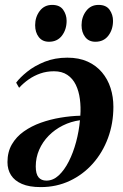

<svg xmlns="http://www.w3.org/2000/svg" viewBox="-20 -749 502 784"><path d="M46 -411.5Q61.5 -432.5 91 -456.2Q120.5 -480 162.2 -496.8Q204 -513.5 255 -513.5Q302.5 -513.5 337.8 -497.5Q373 -481.5 396.5 -453.5Q420 -425.5 431.5 -389.5Q443 -353.5 443 -313Q443 -245 421 -185.5Q399 -126 359 -81Q319 -36 264.8 -10.5Q210.5 15 146.5 15Q99.5 15 69.5 2Q39.5 -11 25 -33.8Q10.5 -56.5 10.5 -87Q10.5 -128.5 28.5 -159.5Q46.5 -190.5 77.2 -212.2Q108 -234 146.5 -247.8Q185 -261.5 226.8 -268.5Q268.5 -275.5 308 -276.5Q310.5 -311.5 306.2 -344.2Q302 -377 289.5 -402.8Q277 -428.5 255 -443.2Q233 -458 200.5 -458Q170.5 -458 144.8 -449Q119 -440 97.2 -424.8Q75.5 -409.5 58 -390.5ZM169.5 -11.5Q197 -11.5 220 -33Q243 -54.5 261 -90Q279 -125.5 290.8 -169.5Q302.5 -213.5 306.5 -258Q269.5 -253 236.5 -236.5Q203.5 -220 178.8 -194.8Q154 -169.5 140 -137.5Q126 -105.5 126 -69.5Q126 -39 137.2 -25.2Q148.5 -11.5 169.5 -11.5ZM180 -578.5Q153 -578.5 138.2 -597.8Q123.5 -617 123.5 -646Q123.5 -679.5 142.2 -704.2Q161 -729 193 -729Q224 -729 238 -709Q252 -689 252 -664Q252 -628.5 233 -603.5Q214 -578.5 180 -578.5ZM369.5 -578.5Q342.5 -578.5 327.8 -597.8Q313 -617 313 -646Q313 -679.5 331.8 -704.2Q350.5 -729 382.5 -729Q413.5 -729 427.5 -709Q441.5 -689 441.5 -664Q441.5 -628.5 422.5 -603.5Q403.5 -578.5 369.5 -578.5Z"/></svg>

Font: Merriweather 144pt SemiBold
Style: Italic
Weight: 600
Italic angle: -7.8°
Version: Version 2.101